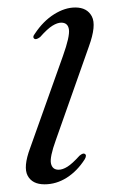

<svg xmlns="http://www.w3.org/2000/svg" viewBox="-20 -472 302 500"><path d="M132.5 -30Q143 -30 155.5 -37.8Q168 -45.5 187 -66.5Q196 -74 200.5 -71.5Q207 -68 200.5 -57Q181 -26.5 153.8 -9.2Q126.5 8 96 8Q64 8 52 -14.5Q40 -37 58.5 -86.5L144 -326.5Q162 -377 159.5 -395Q157 -413 139.5 -413Q129.5 -413 116.5 -405Q103.5 -397 84.5 -375.5Q75 -368.5 70.5 -370.5Q63 -374.5 71 -384.5Q92.5 -417 120.8 -434.8Q149 -452.5 176 -452.5Q207 -452.5 219.2 -429.2Q231.5 -406 211.5 -351L125.5 -107.5Q109 -62 112.8 -46Q116.5 -30 132.5 -30Z"/></svg>

Font: Fraunces 72pt Light
Style: Italic
Weight: 300
Italic angle: -16°
Version: Version 1.000;[b76b70a41]